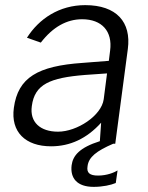

<svg xmlns="http://www.w3.org/2000/svg" viewBox="-20 -560 576 748"><path d="M259 84C253 134 280 168 345 168C380 168 412 161 431 153L438 104C425 112 397 124 362 124C329 124 317 113 321 88C325 52 356 28 421 0H429L478 -369C492 -474 434 -540 312 -540C211 -540 132 -487 85 -413L139 -394C186 -455 240 -485 300 -485C377 -485 419 -438 409 -363L404 -323L302 -315C127 -303 50 -258 34 -140C21 -46 79 10 179 10C253 10 318 -20 374 -82L369 -10C290 15 264 46 259 84ZM206 -47C137 -47 95 -84 104 -147C115 -232 175 -257 311 -268L397 -274L384 -173C375 -109 280 -47 206 -47Z"/></svg>

Font: Cheyenne Sans Light
Style: Italic
Weight: 300
Italic angle: -8.13011°
Designer: The Public Sans project authors (U.S. Web Design System), Libre Franklin designed by Pablo Impallari and Rodrigo Fuenzal
Foundry: The Cheyenne Sans Project Authors
Version: Version 2.007